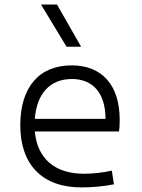

<svg xmlns="http://www.w3.org/2000/svg" viewBox="-20 -815 626 845"><path d="M338.4 9.8C384.8 9.8 436 5.4 481.4 -3.9L472.2 -64C432.6 -55.2 388.7 -50.3 350.1 -50.3C221.2 -50.3 144 -117.2 133.3 -236.3H503.9C505.9 -250 506.8 -268.1 506.8 -287.1C506.8 -440.4 429.2 -527.3 295.4 -527.3C151.9 -527.3 69.3 -431.2 69.3 -263.7C69.3 -89.4 167 9.8 338.4 9.8ZM133.3 -292C141.6 -403.3 200.2 -467.3 296.4 -467.3C390.1 -467.3 444.3 -403.8 444.3 -292ZM272.9 -609.4H336.9L231 -794.9H160.6Z"/></svg>

Font: Cascadia Mono NF Light
Style: Regular
Weight: 300
Monospace: yes
Designer: Aaron Bell
Foundry: Saja Typeworks
Version: Version 2404.023